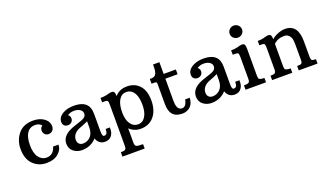

<svg xmlns="http://www.w3.org/2000/svg" viewBox="-84 -1360 3799 2216"><g transform="rotate(-20 1815.5 -252.0)"><path d="M374 -414.6Q345.7 -448.7 294.9 -448.7Q199.7 -448.7 170.9 -340.3Q161.1 -302.2 161.1 -249Q161.1 -149.9 199.2 -99.6Q237.3 -49.3 294.4 -49.3Q336.4 -49.3 365.7 -73.7Q395 -98.1 406.2 -143.6H473.1Q473.1 -83 419.7 -36.6Q366.2 9.8 274.7 9.8Q183.1 9.8 119.1 -47.4Q43.9 -114.3 43.9 -244.1Q43.9 -350.1 106.7 -427.5Q169.4 -504.9 291 -504.9Q370.6 -504.9 423.8 -466.3Q477.1 -427.7 477.1 -366.7Q477.1 -336.9 457.8 -316.7Q438.5 -296.4 408.7 -296.4Q366.2 -296.4 350.1 -335.9Q345.2 -347.7 345.2 -361.8Q345.2 -395.5 374 -414.6Z M980.5 -116.7Q980.5 -58.6 1003.4 -58.6Q1025.4 -58.6 1035.6 -73.5Q1045.9 -88.4 1045.9 -127.4H1097.2Q1097.7 -121.1 1097.7 -107.4Q1097.7 -63.5 1075.7 -31.2Q1048.8 9.8 990.2 9.8Q952.1 9.8 925.3 -11.7Q898.4 -33.2 888.2 -68.4Q817.4 9.8 709 9.8Q649.4 9.8 605.2 -25.1Q561 -60.1 561 -122.6Q561 -231 721.2 -282.7Q822.8 -314.9 842.8 -327.4Q862.8 -339.8 868.9 -352.8Q875 -365.7 875 -381.8Q875 -410.6 846.7 -429.9Q818.4 -449.2 772.9 -449.2Q727.5 -449.2 692.9 -424.8Q717.3 -406.7 717.3 -378.4Q717.3 -350.1 698.5 -333Q679.7 -315.9 653.1 -315.9Q626.5 -315.9 609.1 -332Q591.8 -348.1 591.8 -377Q591.8 -434.1 649.4 -469.5Q707 -504.9 789.6 -504.9Q937 -504.9 969.7 -409.2Q980.5 -377.4 980.5 -335.9ZM744.1 -58.1Q800.8 -58.1 837.9 -97.9Q875 -137.7 875 -209V-284.2Q843.8 -268.1 808.8 -254.9Q773.9 -241.7 765.1 -238.3Q722.2 -219.7 700.7 -190.7Q679.2 -161.6 679.2 -127.4Q679.2 -93.3 697.8 -75.7Q716.3 -58.1 744.1 -58.1Z M1429.7 9.8Q1349.6 9.8 1293 -44.9V129.4Q1293 167 1309.3 176.3Q1325.7 185.5 1392.1 185.5V239.3H1119.1V185.5Q1161.1 185.5 1171.9 177Q1182.6 168.5 1185.1 158.7Q1187.5 148.9 1187.5 134.3V-373.5Q1187.5 -408.7 1181.4 -419.4Q1175.3 -430.2 1147.9 -430.2H1113.3V-483.9Q1161.6 -483.9 1189 -491Q1216.3 -498 1228 -501.2Q1239.7 -504.4 1252.9 -504.4Q1278.8 -504.4 1286.9 -489.5Q1294.9 -474.6 1294.9 -441.9V-440.4Q1349.6 -504.9 1444.1 -504.9Q1538.6 -504.9 1596.7 -441.2Q1654.8 -377.4 1654.8 -256.3Q1654.8 -135.3 1594.5 -62.7Q1534.2 9.8 1429.7 9.8ZM1418 -48.8Q1475.6 -48.8 1508.3 -101.8Q1541 -154.8 1541 -243.2Q1541 -384.3 1472.7 -429.7Q1448.2 -446.3 1415 -446.3Q1381.8 -446.3 1358.9 -430.7Q1335.9 -415 1320.8 -387.7Q1290.5 -332 1290.5 -242.2Q1290.5 -152.3 1325.2 -100.6Q1359.9 -48.8 1418 -48.8Z M1940.9 9.8Q1787.1 9.8 1787.1 -161.1V-405.3Q1787.1 -424.3 1782.5 -430.4Q1777.8 -436.5 1762.7 -436.5H1722.7V-495.1H1740.7Q1777.8 -495.1 1795.2 -518.6Q1812.5 -542 1814 -595.7L1814.5 -639.2H1892.6V-495.1H2042.5V-436.5H1892.6V-162.6Q1892.6 -71.8 1934.6 -54.2Q1946.3 -49.3 1958 -49.3Q2009.3 -49.3 2024.9 -133.8H2081.5Q2076.7 -33.7 1998 -1Q1972.7 9.8 1940.9 9.8Z M2572.3 -116.7Q2572.3 -58.6 2595.2 -58.6Q2617.2 -58.6 2627.4 -73.5Q2637.7 -88.4 2637.7 -127.4H2689Q2689.5 -121.1 2689.5 -107.4Q2689.5 -63.5 2667.5 -31.2Q2640.6 9.8 2582 9.8Q2543.9 9.8 2517.1 -11.7Q2490.2 -33.2 2480 -68.4Q2409.2 9.8 2300.8 9.8Q2241.2 9.8 2197 -25.1Q2152.8 -60.1 2152.8 -122.6Q2152.8 -231 2313 -282.7Q2414.6 -314.9 2434.6 -327.4Q2454.6 -339.8 2460.7 -352.8Q2466.8 -365.7 2466.8 -381.8Q2466.8 -410.6 2438.5 -429.9Q2410.2 -449.2 2364.7 -449.2Q2319.3 -449.2 2284.7 -424.8Q2309.1 -406.7 2309.1 -378.4Q2309.1 -350.1 2290.3 -333Q2271.5 -315.9 2244.9 -315.9Q2218.3 -315.9 2200.9 -332Q2183.6 -348.1 2183.6 -377Q2183.6 -434.1 2241.2 -469.5Q2298.8 -504.9 2381.3 -504.9Q2528.8 -504.9 2561.5 -409.2Q2572.3 -377.4 2572.3 -335.9ZM2335.9 -58.1Q2392.6 -58.1 2429.7 -97.9Q2466.8 -137.7 2466.8 -209V-284.2Q2435.5 -268.1 2400.6 -254.9Q2365.7 -241.7 2356.9 -238.3Q2314 -219.7 2292.5 -190.7Q2271 -161.6 2271 -127.4Q2271 -93.3 2289.6 -75.7Q2308.1 -58.1 2335.9 -58.1Z M2842.8 -595.2Q2811 -595.2 2788.8 -616.5Q2766.6 -637.7 2766.6 -668.5Q2766.6 -699.7 2789.1 -721.4Q2811.5 -743.2 2842.8 -743.2Q2874 -743.2 2896.5 -721.4Q2918.9 -699.7 2918.9 -668.5Q2918.9 -637.7 2896.7 -616.5Q2874.5 -595.2 2842.8 -595.2ZM2718.3 -53.7Q2763.7 -53.7 2775.1 -62.3Q2786.6 -70.8 2789.1 -80.6Q2791.5 -90.3 2791.5 -105V-374Q2791.5 -409.2 2785.4 -419.9Q2779.3 -430.7 2752.4 -430.7H2717.3V-484.4Q2765.1 -484.4 2792.5 -491.5Q2819.8 -498.5 2831.1 -501.7Q2842.3 -504.9 2855.5 -504.9Q2880.9 -504.9 2888.9 -490Q2897 -475.1 2897 -442.4V-105Q2897 -74.2 2906.7 -66.4Q2923.3 -53.7 2969.7 -53.7V0H2718.3Z M3348.1 -431.6Q3268.1 -431.6 3218.3 -381.8V-105Q3218.3 -74.7 3228 -66.9Q3245.1 -53.7 3292.5 -53.7V0H3044.4V-53.7Q3086.4 -53.7 3097.2 -62.3Q3107.9 -70.8 3110.4 -80.6Q3112.8 -90.3 3112.8 -105V-371.1Q3112.8 -406.2 3106.7 -417Q3100.6 -427.7 3073.2 -427.7H3043.5V-481.4Q3089.4 -481.4 3115.5 -488.5Q3141.6 -495.6 3152.6 -498.8Q3163.6 -502 3176.3 -502Q3202.1 -502 3210.2 -487.1Q3218.3 -472.2 3218.3 -439.5Q3270.5 -483.4 3339.4 -499Q3362.3 -504.4 3384.3 -504.4Q3542.5 -504.4 3542.5 -294.9V-106Q3542.5 -73.7 3551.8 -63.7Q3561 -53.7 3602.5 -53.7V0H3371.6V-53.7Q3416 -53.7 3425 -62.7Q3434.1 -71.8 3435.5 -81.5Q3437 -91.3 3437 -106V-288.6Q3437 -356.4 3424.3 -381.8Q3399.4 -431.6 3348.1 -431.6Z"/></g></svg>

Font: Arbutus Slab
Style: Regular
Weight: 400
Version: Version 1.002; ttfautohint (v0.92) -l 10 -r 16 -G 200 -x 7 -